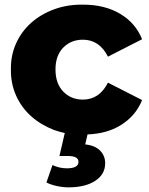

<svg xmlns="http://www.w3.org/2000/svg" viewBox="-20 -571 643 827"><path d="M180 215 206 140Q236 154 268 154Q318 154 318 126Q318 101 273 101H236L259 2Q236 -3 213 -11Q156 -33 114 -70.5Q72 -108 49 -160Q26 -212 27 -272Q26 -332 49 -383.5Q72 -435 114 -472.5Q156 -510 213.5 -531Q271 -552 338 -551Q431 -551 497.5 -511.5Q564 -472 592 -402L445 -327Q408 -400 337 -400Q286 -400 252.5 -366Q219 -332 219 -272Q219 -211 252.5 -176.5Q286 -142 337 -142Q408 -142 445 -215L592 -140Q564 -70 497 -30Q438 5 357 8L347 51Q391 56 412 78.5Q433 101 433 132Q433 180 390 208Q347 236 275 236Q250 236 223.5 230Q197 224 180 215Z"/></svg>

Font: CMG Sans ExtraBold
Style: Regular
Weight: 800
Designer: Julieta Ulanovsky
Foundry: Julieta Ulanovsky
Version: Version 7.200